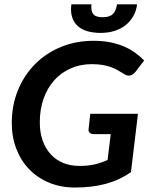

<svg xmlns="http://www.w3.org/2000/svg" viewBox="-20 -840 677 867"><path d="M338.9 -90.8Q378.4 -90.8 408.4 -97.9Q438.5 -105 465.8 -117.7L480 -234.4H402.8Q391.6 -234.4 385.3 -240.2Q378.9 -246.1 379.9 -255.9L387.7 -326.2H603L571.3 -62.5Q544.9 -44.4 516.6 -31.2Q488.3 -18.1 457.3 -9.8Q426.3 -1.5 391.8 2.7Q357.4 6.8 318.4 6.8Q254.4 6.8 201.7 -15.1Q148.9 -37.1 111.6 -75.9Q74.2 -114.7 53.7 -168Q33.2 -221.2 33.2 -284.2Q33.2 -365.2 61.3 -433.3Q89.4 -501.5 138.9 -551Q188.5 -600.6 255.9 -628.2Q323.2 -655.8 402.3 -655.8Q444.8 -655.8 479.2 -648.7Q513.7 -641.6 541.5 -629.4Q569.3 -617.2 591.3 -601.1Q613.3 -585 630.9 -566.9L591.3 -515.1Q581.5 -502.4 567.9 -499.3Q554.2 -496.1 540 -505.9Q525.9 -514.6 512 -522.7Q498 -530.8 481.2 -536.9Q464.4 -543 443.4 -546.6Q422.4 -550.3 394 -550.3Q342.3 -550.3 299.3 -531.2Q256.3 -512.2 225.3 -477.8Q194.3 -443.4 177 -395Q159.7 -346.7 159.7 -288.1Q159.7 -241.7 172.6 -205.3Q185.5 -168.9 209 -143.3Q232.4 -117.7 265.4 -104.2Q298.3 -90.8 338.9 -90.8ZM434.6 -691.4Q401.4 -691.4 375 -699Q348.6 -706.5 331.1 -722.4Q313.5 -738.3 305.7 -762.7Q297.9 -787.1 302.2 -820.3H393.1Q389.6 -792.5 400.4 -777.3Q411.1 -762.2 443.4 -762.2Q476.1 -762.2 490.2 -777.3Q504.4 -792.5 508.3 -820.3H599.1Q595.2 -790 581.5 -766.4Q567.9 -742.7 546.4 -725.8Q524.9 -709 496.3 -700.2Q467.8 -691.4 434.6 -691.4Z"/></svg>

Font: Carlito
Style: Bold Italic
Weight: 700
Italic angle: -7°
Designer: Lukasz Dziedzic
Foundry: tyPoland Lukasz Dziedzic
Version: Version 1.104